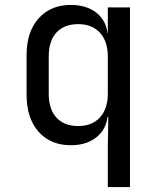

<svg xmlns="http://www.w3.org/2000/svg" viewBox="-20 -580 640 780"><path d="M418 180V20L420 -105H417Q410 -52 370 -21Q330 10 268 10Q185 10 136.5 -45Q88 -100 88 -195V-356Q88 -451 137 -505.5Q186 -560 268 -560Q330 -560 370 -529.5Q410 -499 417 -445H418V-550H508V180ZM298 -68Q354 -68 386 -103Q418 -138 418 -200V-350Q418 -412 386 -447Q354 -482 298 -482Q241 -482 209.5 -448Q178 -414 178 -350V-200Q178 -136 209.5 -102Q241 -68 298 -68Z"/></svg>

Font: NKDuy Mono
Style: Regular
Weight: 400
Monospace: yes
Designer: NKDuy
Foundry: NKDuy
Version: Version 2.251; ttfautohint (v1.8.4.7-5d5b)